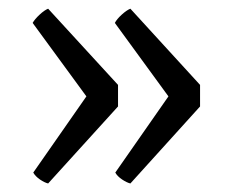

<svg xmlns="http://www.w3.org/2000/svg" viewBox="-20 -451 543 448"><path d="M249 -48.3 373 -226.1 248 -397.5Q252.4 -406.2 263.9 -416.7Q275.4 -427.2 284.2 -430.7L446.8 -252.9V-202.6L284.2 -22.9Q275.9 -24.9 264.9 -32.2Q253.9 -39.6 249 -48.3ZM57.6 -48.3 181.6 -226.1 56.2 -397.5Q61 -406.2 72.3 -416.7Q83.5 -427.2 92.3 -430.7L255.4 -252.9V-202.6L92.3 -22.9Q84 -24.9 73.2 -32.2Q62.5 -39.6 57.6 -48.3Z"/></svg>

Font: Fjord
Style: One
Weight: 400
Designer: Viktoriya Grabowska
Foundry: Viktoriya Grabowska
Version: Version 1.002